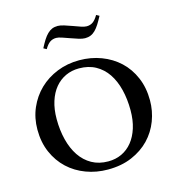

<svg xmlns="http://www.w3.org/2000/svg" viewBox="-105 -779 810 879"><g transform="rotate(-15 300.5 -340.0)"><path d="M34.2 -251Q34.2 -306.2 54.7 -353.3Q75.2 -400.4 111.1 -435.1Q147 -469.7 195.8 -489.3Q244.6 -508.8 300.8 -508.8Q356 -508.8 404.5 -490.5Q453.1 -472.2 489.3 -438.5Q525.4 -404.8 546.1 -356.4Q566.9 -308.1 566.9 -248Q566.9 -197.8 549.3 -151.4Q531.7 -105 497.6 -69.3Q463.4 -33.7 413.8 -12.5Q364.3 8.8 299.8 8.8Q245.1 8.8 196.8 -9.3Q148.4 -27.3 112.3 -61Q76.2 -94.7 55.2 -142.8Q34.2 -190.9 34.2 -251ZM311 -26.9Q345.7 -26.9 374.8 -40.5Q403.8 -54.2 424.8 -80.1Q445.8 -106 457.5 -143.1Q469.2 -180.2 469.2 -227.1Q469.2 -279.8 458 -325Q446.8 -370.1 424.6 -403.1Q402.3 -436 368.7 -454.6Q335 -473.1 290 -473.1Q255.4 -473.1 226.6 -459.7Q197.8 -446.3 176.5 -420.9Q155.3 -395.5 143.6 -358.6Q131.8 -321.8 131.8 -274.9Q131.8 -222.2 143.3 -176.8Q154.8 -131.3 177.2 -97.9Q199.7 -64.5 233.2 -45.7Q266.6 -26.9 311 -26.9ZM443.8 -681.2Q432.6 -660.2 422.9 -644.8Q413.1 -629.4 402.8 -619.1Q392.6 -608.9 380.6 -604Q368.7 -599.1 354 -599.1Q341.3 -599.1 323.7 -604.7Q306.2 -610.4 287.6 -616.9Q269 -623.5 252.4 -629.2Q235.8 -634.8 225.6 -634.8Q208.5 -634.8 195.8 -626Q183.1 -617.2 170.9 -596.2L156.7 -604Q167.5 -625 177.2 -640.4Q187 -655.8 197.5 -666Q208 -676.3 219.7 -681.2Q231.4 -686 246.6 -686Q258.8 -686 276.6 -680.4Q294.4 -674.8 313 -668Q331.5 -661.1 348.1 -655.5Q364.7 -649.9 375 -649.9Q392.1 -649.9 404.8 -658.9Q417.5 -668 429.7 -689L443.8 -681.2Z"/></g></svg>

Font: Marcellus
Style: Regular
Weight: 400
Designer: Astigmatic (AOETI)
Foundry: Astigmatic (AOETI)
Version: Version 1.000